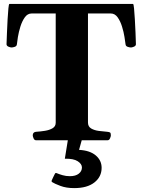

<svg xmlns="http://www.w3.org/2000/svg" viewBox="-20 -713 724 976"><path d="M163.1 0Q154.8 0 150.6 -9.8Q146.5 -19.5 146.5 -24.9Q146.5 -41 162.6 -43Q185.5 -44.4 208.7 -48.1Q231.9 -51.8 247.6 -61.3Q263.2 -70.8 263.2 -88.9V-644.5H141.1Q120.1 -644.5 106.2 -625Q92.3 -605.5 83.7 -577.9Q75.2 -550.3 71 -524.9Q66.9 -499.5 65.9 -487.8Q64.9 -478.5 55.4 -475.1Q45.9 -471.7 38.1 -471.7Q32.7 -471.7 22.9 -475.8Q13.2 -480 13.2 -488.3Q14.2 -512.2 15.4 -546.6Q16.6 -581.1 18.6 -614.5Q20.5 -647.9 22.7 -670.4Q24.9 -692.9 27.8 -692.9H656.2Q659.2 -692.9 661.4 -670.4Q663.6 -647.9 665.5 -614.5Q667.5 -581.1 668.9 -546.6Q670.4 -512.2 670.9 -488.3Q670.9 -480 661.1 -475.8Q651.4 -471.7 646 -471.7Q638.2 -471.7 628.7 -475.1Q619.1 -478.5 618.2 -487.8Q616.7 -499.5 612.8 -524.9Q608.9 -550.3 600.3 -577.9Q591.8 -605.5 577.9 -625Q564 -644.5 543 -644.5H427.2V-90.3Q427.2 -69.3 443.6 -59.8Q460 -50.3 483.2 -47.4Q506.3 -44.4 525.9 -43Q536.1 -42 539.8 -39.1Q543.5 -36.1 543.5 -24.9Q543.5 -19.5 539.3 -9.8Q535.2 0 526.9 0ZM357.4 243.2Q316.4 243.2 286.9 231.9Q257.3 220.7 246.1 213.4Q240.2 210 243.2 203.6Q245.1 199.2 250.2 188.2Q255.4 177.2 258.8 170.9Q261.7 164.6 267.6 167Q281.7 172.9 298.6 177.7Q315.4 182.6 335.4 182.6Q364.3 182.6 380.4 169.9Q396.5 157.2 396.5 138.2Q396.5 120.6 375.2 106.7Q354 92.8 309.6 93.8L326.2 -8.8H397.9L381.8 48.8Q437 51.8 466.8 77.1Q496.6 102.5 496.6 140.1Q496.6 185.5 460 214.4Q423.3 243.2 357.4 243.2Z"/></svg>

Font: Gelasio
Style: Bold
Weight: 700
Designer: Eben Sorkin
Foundry: Eben Sorkin
Version: Version 1.008